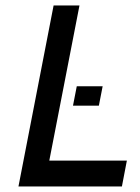

<svg xmlns="http://www.w3.org/2000/svg" viewBox="-20 -676 509 696"><path d="M158.7 -93.8H439.9L421.9 0H46.9L174.3 -656.2H268.1ZM244.6 -293 258.3 -363.3H352.1L338.4 -293Z"/></svg>

Font: Lambda
Style: Italic
Weight: 400
Italic angle: -11°
Designer: GGBotNet
Version: 0.22